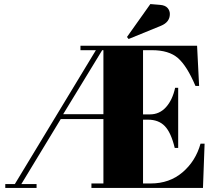

<svg xmlns="http://www.w3.org/2000/svg" viewBox="-20 -925 1073 945"><path d="M376 -678V-700H950L960 -502H942Q900 -601 855.5 -639.5Q811 -678 728 -678H684V-362H718Q765 -362 797 -397.5Q829 -433 842 -493H857V-197H840Q822 -272 791.5 -304Q761 -336 708 -336H684V-22H722Q814 -22 878.5 -77Q943 -132 967 -218H987L979 0H430V-22H489V-339H279L85 -19H160V0H6V-19H53L452 -678ZM483 -678 291 -363H489V-678ZM605 -743 720 -905 768 -901Q793 -899 804.5 -886Q816 -873 816 -856Q816 -816 772 -798L613 -733Z"/></svg>

Font: SVN-Abril Fatface
Style: Regular
Weight: 400
Designer: Veronika Burian, Jos? Scaglione
Foundry: TypeTogether
Version: Version 1.001